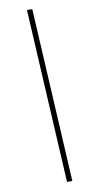

<svg xmlns="http://www.w3.org/2000/svg" viewBox="-98 -800 461 960"><g transform="rotate(-10 133.0 -319.5)"><path d="M161 121 113 -760H140L188 121Z"/></g></svg>

Font: Noto Serif Tamil SemiCondensed Thin
Style: Italic
Weight: 100
Width: 4
Italic angle: -12°
Designer: Indian Type Foundry, Tom Grace, and the Monotype Design Team
Foundry: Monotype Imaging Inc.
Version: Version 2.003; ttfautohint (v1.8.4.7-5d5b)